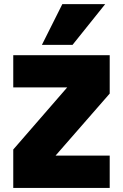

<svg xmlns="http://www.w3.org/2000/svg" viewBox="-20 -920 602 940"><path d="M495.1 -899.9 335 -700.2H185.1L285.2 -899.9ZM44.9 -649.9H517.1V-461.9L252 -158.2H517.1V0H44.9V-188L309.1 -492.2H44.9Z"/></svg>

Font: Overused Grotesk Black
Style: Regular
Weight: 900
Version: Version 0.002